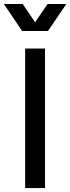

<svg xmlns="http://www.w3.org/2000/svg" viewBox="-64 -953 356 973"><path d="M63.5 -707H164.1V0H63.5ZM51.3 -932.6 113.8 -840.3 177.2 -932.6H272L179.2 -795.9H48.3L-44.4 -932.6Z"/></svg>

Font: Wanted Sans Medium
Style: Regular
Weight: 500
Designer: Original Design by Kil Hyung-jin and Kang Hanbin, Wanted Lab, Inc; Hangeul from Source Han Sans by Jang Soo-young and Ka
Foundry: Wanted Lab, Inc.
Version: Version 1.001